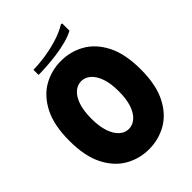

<svg xmlns="http://www.w3.org/2000/svg" viewBox="-246 -981 1113 1113"><g transform="rotate(-45 310.0 -425.0)"><path d="M17 -350Q17 -477 58 -557Q99 -637 165.5 -674.5Q232 -712 310 -712Q388 -712 454.5 -674.5Q521 -637 562 -557Q603 -477 603 -350Q603 -223 562 -143Q521 -63 454.5 -25.5Q388 12 310 12Q232 12 165.5 -25.5Q99 -63 58 -143Q17 -223 17 -350ZM198 -350Q198 -286 213 -242.5Q228 -199 253.5 -176.5Q279 -154 310 -154Q341 -154 367 -176.5Q393 -199 408 -242.5Q423 -286 423 -350Q423 -416 407.5 -459Q392 -502 366.5 -524Q341 -546 310 -546Q279 -546 253.5 -524Q228 -502 213 -458.5Q198 -415 198 -350ZM460 -862 469 -860V-801Q440 -785 399 -774Q358 -763 313 -757Q268 -751 228 -748.5Q188 -746 161 -746V-788Q199 -788 253 -795.5Q307 -803 362.5 -819.5Q418 -836 460 -862Z"/></g></svg>

Font: Phudu Light ExtraBold
Style: Regular
Weight: 800
Version: Version 1.005;gftools[0.9.23]